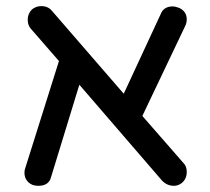

<svg xmlns="http://www.w3.org/2000/svg" viewBox="-20 -601 683 625"><path d="M59.6 -38.1Q59.6 -47.9 62.5 -54.7L171.9 -402.3L80.1 -507.8Q70.3 -518.6 70.3 -537.1Q70.3 -556.6 84 -570.3Q97.7 -581.1 114.3 -581.1Q136.7 -581.1 149.4 -565.4L382.8 -295.9L502.9 -554.7Q512.7 -580.1 542 -580.1Q550.8 -580.1 563.5 -575.2Q587.9 -563.5 587.9 -538.1Q587.9 -525.4 582 -514.6L443.4 -223.6L578.1 -69.3Q587.9 -59.6 587.9 -41Q587.9 -18.6 571.3 -4.9Q559.6 3.9 545.9 3.9Q524.4 3.9 507.8 -12.7L238.3 -325.2L146.5 -25.4Q139.6 3.9 104.5 3.9Q84 3.9 71.8 -8.3Q59.6 -20.5 59.6 -38.1Z"/></svg>

Font: jf-openhuninn-2.0
Style: Regular
Weight: 400
Designer: [Kosugi Maru]
Designed by MOTOYA      

[Varela Round]
Joe Prince (Latin component); Avraham Cornfeld (Hebrew component)
Foundry: justfont CO.,LTD.
Version: 2.0